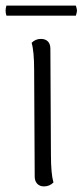

<svg xmlns="http://www.w3.org/2000/svg" viewBox="-36 -656 295 686"><path d="M155 -4Q141 10 121 10Q106 10 97 0.5Q88 -9 88 -25L86 -405Q86 -473 77 -503Q91 -517 110 -517Q126 -517 135 -508Q144 -499 144 -482L146 -103Q146 -35 155 -4ZM235 -636Q239 -624 239 -618Q239 -612 235 -600H-13Q-16 -609 -16 -618Q-16 -627 -13 -636Z"/></svg>

Font: Arima Madurai Light
Style: Regular
Weight: 300
Designer: Joana Correia and Natanael Gama
Foundry: NDISCOVER
Version: Version 1.019